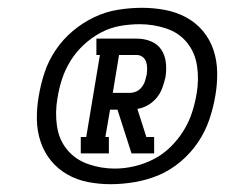

<svg xmlns="http://www.w3.org/2000/svg" viewBox="-20 -921 577 492"><path d="M187 -528V-570H201L236 -780H227V-822H331Q350 -822 367 -815Q384 -808 393.5 -793.5Q403 -779 405 -760.5Q407 -742 404 -723Q401 -710 396 -696Q391 -682 381.5 -670.5Q372 -659 359 -651.5Q346 -644 332 -642L355 -570H375V-528H317L281 -640H262L250 -570H259V-528ZM269 -683H312Q321 -683 329 -686.5Q337 -690 343 -697.5Q349 -705 351.5 -713Q354 -721 356 -730Q357 -738 357 -746.5Q357 -755 354.5 -762.5Q352 -770 345.5 -775Q339 -780 331 -780H285ZM263 -449Q234 -449 205.5 -454.5Q177 -460 152.5 -474Q128 -488 110.5 -509.5Q93 -531 84 -558Q75 -585 74.5 -614.5Q74 -644 79 -673Q84 -704 94 -734.5Q104 -765 122.5 -792.5Q141 -820 166.5 -841.5Q192 -863 221.5 -877Q251 -891 282.5 -896Q314 -901 344 -901Q374 -901 403 -895.5Q432 -890 457 -876.5Q482 -863 500 -841.5Q518 -820 527 -793Q536 -766 536.5 -736Q537 -706 532 -677Q527 -646 516.5 -615Q506 -584 487.5 -556.5Q469 -529 443 -507Q417 -485 387.5 -472.5Q358 -460 326 -454.5Q294 -449 263 -449ZM274 -489Q299 -489 324.5 -495Q350 -501 373.5 -513Q397 -525 416.5 -544Q436 -563 450 -585.5Q464 -608 472 -632.5Q480 -657 484 -682Q490 -717 485 -751.5Q480 -786 459.5 -811.5Q439 -837 406 -848Q373 -859 338 -859Q313 -859 287.5 -854.5Q262 -850 238.5 -837.5Q215 -825 195 -806.5Q175 -788 161 -765.5Q147 -743 139 -718.5Q131 -694 127 -668Q121 -633 126 -598Q131 -563 152 -537.5Q173 -512 206 -500.5Q239 -489 274 -489Z"/></svg>

Font: Iosevka Slab Semibold
Style: Italic
Weight: 600
Italic angle: -9°
Monospace: yes
Designer: Belleve Invis
Foundry: Belleve Invis
Version: Version 11.1.1; ttfautohint (v1.8.3)